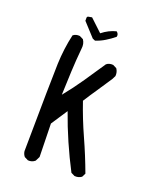

<svg xmlns="http://www.w3.org/2000/svg" viewBox="-143 -869 786 950"><g transform="rotate(20 250.0 -394.0)"><path d="M119.1 -7.8 99.6 -17.6Q89.8 -29.3 87.9 -44.9Q91.8 -424.8 94.7 -506.3Q97.7 -587.9 115.2 -664.1Q128.9 -675.8 150.4 -673.8L169.9 -664.1Q183.6 -644.5 179.7 -617.2Q173.8 -555.7 170.9 -494.1Q168 -432.6 166 -370.1Q209 -422.9 245.6 -476.6Q282.2 -530.3 319.3 -585.9Q333 -597.7 354.5 -595.7L374 -585.9Q385.7 -569.3 383.8 -547.9L374 -528.3Q348.6 -489.3 323.2 -452.1Q297.9 -415 274.4 -377.9Q303.7 -292 340.8 -210Q377.9 -127.9 409.2 -43L399.4 -23.4Q383.8 -11.7 362.3 -13.7L342.8 -23.4Q307.6 -90.8 276.9 -161.1Q246.1 -231.4 220.7 -303.7L164.1 -217.8L168 -43L156.2 -19.5Q140.6 -5.9 119.1 -7.8ZM228.5 -677.7 214.8 -683.6 150.4 -753.9V-771.5L154.3 -777.3L175.8 -781.2L240.2 -720.7Q274.4 -748 313.5 -757.8Q327.1 -748 323.2 -732.4Q301.8 -714.8 277.8 -700.2Q253.9 -685.5 228.5 -677.7Z"/></g></svg>

Font: JasonHandwriting2
Style: Regular
Weight: 400
Version: Version 1.05.10